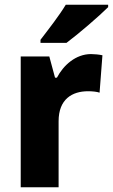

<svg xmlns="http://www.w3.org/2000/svg" viewBox="-20 -837 474 806"><path d="M434 -807V-817H256C229 -772 183 -713 150 -670V-657H259C310 -695 397 -770 434 -807ZM362 -610C298 -610 246 -563 219 -511H211L187 -600H67V-51H226V-328C226 -421 283 -454 350 -454C368 -454 387 -452 398 -448L410 -605C396 -608 377 -610 362 -610Z"/></svg>

Font: Noto Sans Tamil UI SemiCondensed ExtraBold
Style: Regular
Weight: 800
Width: 4
Designer: Jelle Bosma - Monotype Design Team
Foundry: Monotype Imaging Inc.
Version: Version 2.004